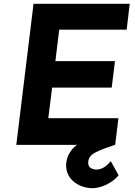

<svg xmlns="http://www.w3.org/2000/svg" viewBox="-20 -756 707 1002"><path d="M155 -736H657L641 -601H289L269 -437H580L563 -299H252L232 -139H598L581 0H65ZM455 226Q399 222 362 189.5Q325 157 325 105Q325 87 333.5 62.5Q342 38 363.5 15.5Q385 -7 424 -19L580 0Q521 19 483 37Q445 55 441 84Q438 109 450.5 118.5Q463 128 480 129Q500 130 519.5 119Q539 108 558 85L599 159Q572 191 531 209.5Q490 228 455 226Z"/></svg>

Font: Josefin Sans Thin
Style: Bold Italic
Weight: 700
Italic angle: -7°
Version: Version 2.000